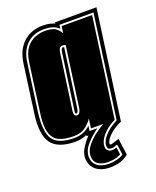

<svg xmlns="http://www.w3.org/2000/svg" viewBox="-130 -572 648 799"><g transform="rotate(-20 194.0 -172.5)"><path d="M302 126Q272 153 220 153Q180 153 157 133.5Q134 114 134 81Q134 63 143 46Q152 29 162.5 16Q173 3 179 -3H171V-8Q163 -4 150 -0.5Q137 3 122 3Q43 3 14.5 -37Q-14 -77 -1 -168L28 -379Q36 -435 70 -466.5Q104 -498 156 -498Q176 -498 189 -494.5Q202 -491 209 -488V-493H393L326 -11Q293 3 271.5 24Q250 45 250 60Q250 64 255 64Q258 64 267 61Q276 58 292 53ZM150 81Q150 107 168.5 122Q187 137 220 137Q238 137 257 132Q276 127 285 120L280 83L278 73Q273 74 267 77Q261 80 251 80Q234 80 234 63Q234 42 255.5 18.5Q277 -5 311 -22L374 -477H223L221 -460Q200 -482 156 -482Q110 -482 80.5 -454.5Q51 -427 44 -377L15 -166Q4 -81 27.5 -47Q51 -13 122 -13Q163 -13 193 -41L190 -19H225Q200 -2 175 25Q150 52 150 81ZM276 116Q270 120 255 124.5Q240 129 220 129Q192 129 175 117Q158 105 158 81Q158 58 175.5 36.5Q193 15 215.5 -2Q238 -19 254 -27H199L205 -69Q196 -54 175.5 -37.5Q155 -21 122 -21Q83 -21 58 -32Q33 -43 23.5 -74Q14 -105 23 -165L52 -376Q58 -415 74.5 -436Q91 -457 113 -465.5Q135 -474 156 -474Q191 -474 205.5 -462.5Q220 -451 226 -438L230 -469H365L304 -27Q269 -10 247.5 15Q226 40 226 63Q226 76 233.5 82Q241 88 251 88Q259 88 264 86.5Q269 85 272 84ZM152 -124Q150 -109 153.5 -103.5Q157 -98 163 -98Q178 -98 182 -124L219 -389Q218 -390 214 -391Q210 -392 204 -392Q198 -392 193 -386.5Q188 -381 186 -365ZM174 -125Q171 -106 163 -106Q157 -106 160 -123L194 -364Q197 -384 204 -384Q208 -384 210 -383Z"/></g></svg>

Font: Alumni Sans Collegiate One SC
Style: Italic
Weight: 400
Italic angle: -8°
Designer: Robert E. Leuschke
Foundry: Robert E. Leuschke
Version: Version 1.100